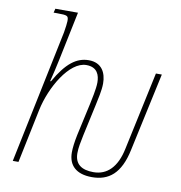

<svg xmlns="http://www.w3.org/2000/svg" viewBox="-85 -838 874 928"><g transform="rotate(10 352.0 -374.5)"><path d="M427 11C509 11 566 -32 591 -152L674 -536H645L563 -153C544 -60 497 -14 430 -14C372 -14 338 -37 338 -91C338 -119 344 -145 351 -180L385 -336C391 -366 402 -409 402 -444C402 -496 379 -543 315 -543C255 -543 206 -506 152 -411H148C157 -447 166 -485 173 -519L223 -760H112L107 -740H124C177 -740 180 -737 180 -711C180 -703 177 -679 173 -655L37 0H65L120 -265C144 -379 224 -518 307 -518C362 -518 374 -479 374 -444C374 -412 361 -356 357 -336L322 -177C315 -143 311 -113 311 -90C311 -27 349 11 427 11Z"/></g></svg>

Font: Noto Serif SemiCondensed Thin
Style: Italic
Weight: 100
Width: 4
Italic angle: -12°
Designer: Monotype Design Team
Foundry: Monotype Imaging Inc.
Version: Version 2.013